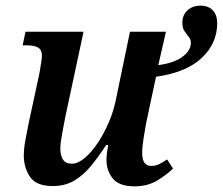

<svg xmlns="http://www.w3.org/2000/svg" viewBox="-20 -648 787 678"><path d="M455 10Q401 10 378.5 -17.5Q356 -45 356 -83Q356 -104 362 -136H355Q327 -93 300 -60.5Q273 -28 241 -9.5Q209 9 166 9Q108 9 86 -23.5Q64 -56 64 -99Q64 -124 70 -155Q76 -186 81 -212L119 -388Q122 -406 125 -424Q128 -442 128 -451Q128 -473 113.5 -480.5Q99 -488 74 -488H60L70 -536H275L211 -237Q206 -211 199.5 -176.5Q193 -142 193 -122Q193 -100 202 -85Q211 -70 234 -70Q255 -70 279 -90Q303 -110 325 -143Q347 -176 364 -215.5Q381 -255 389 -295L439 -536H566L539 -418Q593 -425 623.5 -447Q654 -469 654 -497Q654 -509 646.5 -518Q639 -527 631.5 -538Q624 -549 624 -568Q624 -595 642 -611.5Q660 -628 688 -628Q716 -628 731.5 -611.5Q747 -595 747 -566Q747 -495 692.5 -443.5Q638 -392 531 -377L496 -213Q492 -191 487 -159.5Q482 -128 482 -108Q482 -62 514 -62Q528 -62 541 -68Q554 -74 570 -85L591 -53Q569 -31 535 -10.5Q501 10 455 10Z"/></svg>

Font: Noto Serif SemiCondensed SemiBold
Style: Italic
Weight: 600
Width: 4
Italic angle: -12°
Designer: Monotype Design Team
Foundry: Monotype Imaging Inc.
Version: Version 2.014; ttfautohint (v1.8.4.7-5d5b)